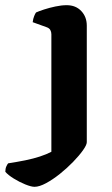

<svg xmlns="http://www.w3.org/2000/svg" viewBox="-110 -520 432 740"><path d="M23 200Q10.5 200 -12.5 190.8Q-35.5 181.5 -57.2 168Q-79 154.5 -89.5 142Q-89.5 130 -85.5 121.2Q-81.5 112.5 -78.5 109.5Q-43 104 -12.2 97.8Q18.5 91.5 43.8 83.2Q69 75 88 65V-388Q88 -397 84 -404.2Q80 -411.5 70 -415L16 -434.5Q17.5 -448 21.8 -458.2Q26 -468.5 29 -472Q40 -477 60 -483.5Q80 -490 103.5 -495Q127 -500 147 -500Q182 -500 203.2 -477.5Q224.5 -455 224.5 -421V28Q224.5 38.5 209.8 59.2Q195 80 171.5 104.2Q148 128.5 120.8 150.2Q93.5 172 67.5 186Q41.5 200 23 200Z"/></svg>

Font: Texturina Medium
Style: Regular
Weight: 500
Designer: Guillermo Torres Carreño
Foundry: Omnibus-Type
Version: Version 1.003